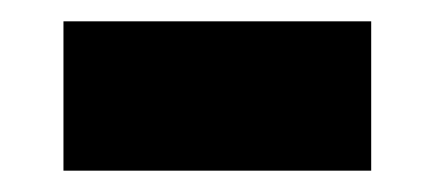

<svg xmlns="http://www.w3.org/2000/svg" viewBox="-20 -344 408 180"><path d="M39.5 -184V-324H328V-184Z"/></svg>

Font: Anek Telugu ExtraBold
Style: Regular
Weight: 800
Designer: Omkar Bhoir (Telugu), Yesha Goshar (Latin)
Foundry: Ek Type
Version: Version 1.003